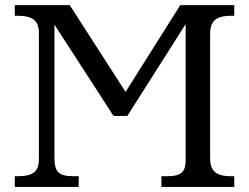

<svg xmlns="http://www.w3.org/2000/svg" viewBox="-20 -734 978 754"><path d="M613.8 0H899.9V-42H887.2C824.7 -42 805.2 -64.9 805.2 -113.8V-600.1C805.2 -648.9 824.7 -671.9 887.2 -671.9H899.9V-713.9H688L473.1 -373L253.9 -713.9H38.1V-671.9H50.8C113.8 -671.9 132.8 -648.4 132.8 -604V-108.9C132.8 -64 113.8 -42 50.8 -42H38.1V0H289.1V-42H266.1C208 -42 193.8 -63 193.8 -113.8V-637.2L425.8 -278.8H480L709 -639.2V-105C709 -60.5 693.4 -42 637.2 -42H613.8Z"/></svg>

Font: The Erased English
Style: Regular
Weight: 400
Designer: Monotype Design team + ligartures altered by 180 Amsterdam
Foundry: Monotype Imaging Inc.
Version: Version 1.030;Glyphs 3.1.2 (3151)